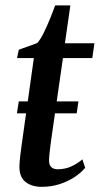

<svg xmlns="http://www.w3.org/2000/svg" viewBox="-20 -696 377 726"><path d="M44 -267.5 51 -312.5H276.5L270 -267.5ZM175 -177.5Q172 -156 170 -140.2Q168 -124.5 166.8 -112Q165.5 -99.5 165.5 -88Q165.5 -71.5 174.2 -63.8Q183 -56 198 -56Q226.5 -56 250.2 -67Q274 -78 291.5 -93.5L302 -61.5Q286.5 -42.5 261.2 -26Q236 -9.5 204.5 0.5Q173 10.5 138 10.5Q100 10.5 76.2 -8.2Q52.5 -27 53.5 -68.5Q53.5 -74.5 54.2 -83.8Q55 -93 56.5 -106Q58 -119 60.2 -135.8Q62.5 -152.5 65.5 -174L108 -476.5H44.5L51 -508L120.5 -533Q132 -545 144.8 -570.8Q157.5 -596.5 169.2 -625.2Q181 -654 188.5 -675.5H246L225.5 -532.5H337L329 -476.5H218Z"/></svg>

Font: Merriweather 72pt Medium
Style: Italic
Weight: 500
Italic angle: -7.8°
Version: Version 2.101